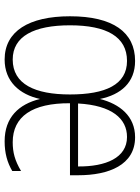

<svg xmlns="http://www.w3.org/2000/svg" viewBox="90 -668 589 808"><g transform="rotate(90 384.0 -264.5)"><path d="M558 -539C469 -539 418 -474 397 -391C379 -479 328 -539 237 -539C116 -539 49 -446 49 -265C49 -92 112 10 231 10C323 10 378 -52 397 -139C419 -49 475 10 575 10C625 10 664 -1 700 -22V-59C656 -33 622 -24 579 -24C471 -24 414 -106 415 -265H718V-300C718 -428 675 -539 558 -539ZM557 -505C645 -505 682 -415 681 -299H416C424 -442 480 -505 557 -505ZM237 -505C337 -505 378 -414 378 -265C378 -118 335 -24 231 -24C133 -24 87 -114 87 -265C87 -419 135 -505 237 -505Z"/></g></svg>

Font: Noto Sans Sinhala UI Condensed ExtraLight
Style: Regular
Weight: 200
Width: 3
Designer: Jelle Bosma - Monotype Design Team
Foundry: Monotype Imaging Inc.
Version: Version 2.006